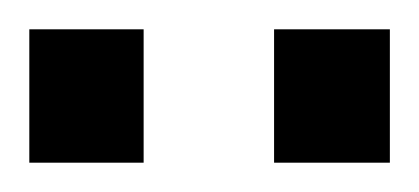

<svg xmlns="http://www.w3.org/2000/svg" viewBox="-20 -742 286 131"><path d="M0 -631V-722H78V-631ZM167 -631V-722H246V-631Z"/></svg>

Font: Archivo SemiCondensed
Style: Regular
Weight: 400
Width: 4
Designer: Hector Gatti
Foundry: Omnibus-Type
Version: Version 2.001